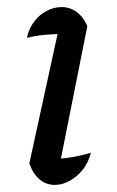

<svg xmlns="http://www.w3.org/2000/svg" viewBox="-20 -516 332 543"><path d="M144 -26 126 -66Q156 -67 183.5 -71.5Q211 -76 237 -84Q230 -56 214 -36Q198 -16 177 -4.5Q156 7 135 7Q110 7 91.5 -9Q73 -25 63 -54L152 -462L166 -420Q131 -420 106 -417.5Q81 -415 56 -409Q62 -436 77 -455.5Q92 -475 112.5 -485.5Q133 -496 154 -496Q178 -496 197 -482Q216 -468 227 -442Z"/></svg>

Font: Piazzolla Thin Medium
Style: Italic
Weight: 500
Italic angle: -11.3°
Version: Version 2.005